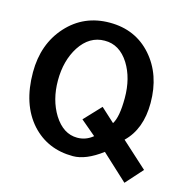

<svg xmlns="http://www.w3.org/2000/svg" viewBox="-107 -745 882 922"><g transform="rotate(15 334.0 -283.5)"><path d="M463.9 -41Q384.8 18.6 320.3 18.6Q194.3 18.6 114.3 -69.3Q31.2 -162.1 31.2 -321.3Q31.2 -461.9 114.7 -554.2Q198.2 -646.5 327.1 -646.5Q455.1 -646.5 535.2 -555.7Q615.2 -464.8 615.2 -324.2Q615.2 -194.3 540 -122.1L668 -5.9L592.8 78.1ZM157.2 -314.5Q157.2 -217.8 201.2 -146.5Q248 -72.3 317.4 -72.3Q360.4 -72.3 394.5 -100.6L319.3 -164.1L397.5 -247.1L465.8 -184.6Q489.3 -220.7 489.3 -315.4Q489.3 -414.1 446.3 -483.4Q399.4 -557.6 325.2 -556.6Q250 -556.6 202.1 -483.4Q157.2 -413.1 157.2 -314.5Z"/></g></svg>

Font: Puritan
Style: Bold
Weight: 700
Version: 2.1